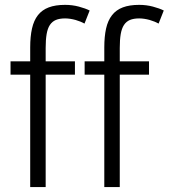

<svg xmlns="http://www.w3.org/2000/svg" viewBox="-20 -762 687 782"><path d="M626 -666Q619.1 -669.9 609.6 -673.8Q600.1 -677.7 589.6 -680.7Q579.1 -683.6 568.1 -685.3Q557.1 -687 546.9 -687Q524.4 -687 509.3 -680.7Q494.1 -674.3 484.9 -660.2Q475.6 -646 471.7 -623Q467.8 -600.1 467.8 -566.9V-512.2H586.9V-458H467.8V0H404.8V-458H324.7V-512.2H404.8V-568.8Q404.8 -613.3 412.1 -646Q419.4 -678.7 436.3 -700.2Q453.1 -721.7 480.2 -731.9Q507.3 -742.2 546.9 -742.2Q576.2 -742.2 602.8 -735.1Q629.4 -728 647 -719.2ZM324.2 -666Q317.4 -669.9 307.9 -673.8Q298.3 -677.7 287.8 -680.7Q277.3 -683.6 266.4 -685.3Q255.4 -687 245.1 -687Q222.7 -687 207.5 -680.7Q192.4 -674.3 183.1 -660.2Q173.8 -646 169.9 -623Q166 -600.1 166 -566.9V-512.2H285.2V-458H166V0H103V-458H22.9V-512.2H103V-568.8Q103 -613.3 110.4 -646Q117.7 -678.7 134.5 -700.2Q151.4 -721.7 178.5 -731.9Q205.6 -742.2 245.1 -742.2Q274.4 -742.2 301 -735.1Q327.6 -728 345.2 -719.2Z"/></svg>

Font: Clear Sans Light
Style: Regular
Weight: 300
Foundry: Intel Corporation
Version: Version 1.00